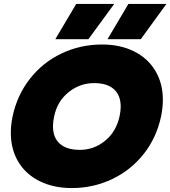

<svg xmlns="http://www.w3.org/2000/svg" viewBox="-20 -940 865 975"><path d="M367 -920H560L429 -741H261ZM632 -920H825L695 -741H526ZM35 -265Q35 -306 44 -349Q67 -457 132 -540Q197 -623 292.5 -668.5Q388 -714 499 -714Q590 -714 660 -679.5Q730 -645 768.5 -581Q807 -517 807 -433Q807 -393 798 -349Q775 -241 710 -158.5Q645 -76 549.5 -30.5Q454 15 344 15Q253 15 182.5 -19.5Q112 -54 73.5 -117.5Q35 -181 35 -265ZM587 -349Q593 -376 593 -398Q593 -456 558.5 -487Q524 -518 458 -518Q386 -518 328.5 -472Q271 -426 255 -349Q249 -322 249 -299Q249 -241 284 -210Q319 -179 386 -179Q457 -179 513.5 -225Q570 -271 587 -349Z"/></svg>

Font: Prompt ExtraBold
Style: Italic
Weight: 800
Italic angle: -12°
Designer: Katatrad Team
Foundry: CadsonDemak
Version: Version 1.001